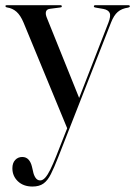

<svg xmlns="http://www.w3.org/2000/svg" viewBox="-28 -456 507 721"><path d="M271.5 -82.5 226.5 31 60.5 -371Q49 -398.5 34 -411.8Q19 -425 -1 -428Q-5.5 -429 -6.5 -430.2Q-7.5 -431.5 -7.5 -433Q-7.5 -435 -6.2 -435.8Q-5 -436.5 -2.5 -436.5H198.5Q201.5 -436.5 202.8 -435.5Q204 -434.5 204 -432.5Q204 -430 202.8 -429.2Q201.5 -428.5 198.5 -428L160 -423Q147.5 -421.5 144.8 -412.5Q142 -403.5 148 -389ZM183 130.5 239.5 -13 246 -28.5 379 -370.5Q389 -396 383.8 -407.5Q378.5 -419 360 -422.5L331 -427.5Q327.5 -428 326 -429Q324.5 -430 324.5 -432Q324.5 -434.5 326 -435.5Q327.5 -436.5 330 -436.5H453.5Q456.5 -436.5 458 -435.5Q459.5 -434.5 459.5 -432.5Q459.5 -430.5 458.2 -429.5Q457 -428.5 453.5 -427.5Q429 -424 414.2 -411.2Q399.5 -398.5 389 -371.5L190.5 134.5Q175.5 173 163.2 197.5Q151 222 135.2 233.2Q119.5 244.5 94 244.5Q60 244.5 39.2 224.8Q18.5 205 18.5 176Q18.5 156 29 144.8Q39.5 133.5 55.5 133.5Q70 133.5 79 143.2Q88 153 92 170L96 187Q98.5 201 105.2 211.2Q112 221.5 123 221.5Q132.5 221.5 141.8 211.2Q151 201 161 180.8Q171 160.5 183 130.5Z"/></svg>

Font: Fraunces 96pt
Style: Regular
Weight: 400
Version: Version 1.000;[b76b70a41]